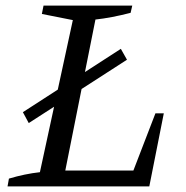

<svg xmlns="http://www.w3.org/2000/svg" viewBox="-20 -668 665 688"><path d="M537 -262H567L515 0H7L12 -28Q69 -45 123 -51L241 -596L130 -618L136 -648H454L448 -622Q378 -604 322 -598L214 -57H458ZM83 -227 62 -266 413 -493 435 -454Z"/></svg>

Font: Piazzolla
Style: Italic
Weight: 400
Italic angle: -11.3°
Designer: Juan Pablo del Peral
Foundry: Huerta Tipografica
Version: Version 1.330